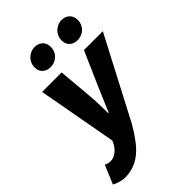

<svg xmlns="http://www.w3.org/2000/svg" viewBox="-286 -817 1107 1107"><g transform="rotate(-45 268.0 -263.0)"><path d="M52 188Q37 188 14 181.5Q-9 175 -24 166L24 52Q41 62 62 62Q85 62 107 46.5Q129 31 143 5L153 -15L65 -500H224L242 -295Q245 -263 246.5 -221.5Q248 -180 248 -144H252Q267 -179 284 -220Q301 -261 316 -295L406 -500H560L299 -1Q271 47 243.5 83Q216 119 187 142Q158 165 125 176.5Q92 188 52 188ZM200 -566Q172 -566 153 -583Q134 -600 134 -632Q134 -648 140.5 -663Q147 -678 158 -689Q169 -700 184.5 -707Q200 -714 218 -714Q246 -714 265 -696.5Q284 -679 284 -648Q284 -613 260 -589.5Q236 -566 200 -566ZM420 -566Q392 -566 373 -583Q354 -600 354 -632Q354 -648 360.5 -663Q367 -678 378 -689Q389 -700 404.5 -707Q420 -714 438 -714Q466 -714 485 -696.5Q504 -679 504 -648Q504 -613 480 -589.5Q456 -566 420 -566Z"/></g></svg>

Font: mr_Source Sans Pro
Style: Italic
Weight: 900
Italic angle: -11°
Designer: Paul D. Hunt
Foundry: Adobe Systems Incorporated
Version: Version 1.076;July 10, 2024;FontCreator 11.5.0.2430 64-bit